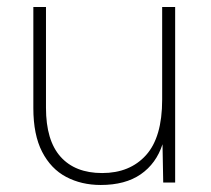

<svg xmlns="http://www.w3.org/2000/svg" viewBox="-20 -520 601 547"><path d="M479 0H445L443 -109Q425 -54 381 -23.5Q337 7 267 7Q212 7 168.5 -16Q125 -39 100 -87.5Q75 -136 75 -212V-500H111V-213Q111 -120 152.5 -73.5Q194 -27 271 -27Q350 -27 396 -78Q442 -129 442 -236V-500H479Z"/></svg>

Font: Albert Sans ExtraLight
Style: Regular
Weight: 250
Designer: Andreas Rasmussen
Foundry: a.Foundry
Version: Version 1.025